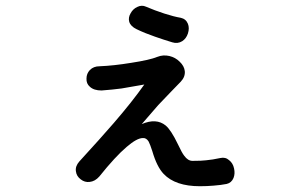

<svg xmlns="http://www.w3.org/2000/svg" viewBox="-20 -646 1040 658"><path d="M480.5 -623Q465.8 -629.9 450.2 -622.1Q435.5 -615.2 427.7 -600.6Q418.9 -585.9 422.9 -571.3Q427.7 -555.7 448.2 -545.9Q476.6 -532.2 510.7 -520.5Q541 -509.8 570.3 -501Q588.9 -495.1 604.5 -504.9Q618.2 -513.7 624 -531.2Q629.9 -549.8 624 -564.5Q617.2 -581.1 599.6 -585Q576.2 -588.9 543 -599.6Q509.8 -610.4 480.5 -623ZM321.3 -418.9Q300.8 -418.9 288.1 -406.2Q276.4 -393.6 276.4 -377Q275.4 -359.4 288.1 -348.6Q301.8 -335.9 328.1 -335.9Q367.2 -338.9 396.5 -342.8Q416 -345.7 463.9 -354.5L474.6 -356.4Q432.6 -296.9 370.1 -224.6Q326.2 -173.8 252 -92.8Q237.3 -76.2 240.2 -58.6Q242.2 -42 256.8 -31.2Q270.5 -20.5 287.1 -22.5Q305.7 -24.4 320.3 -41Q375 -109.4 414.1 -142.6Q449.2 -172.9 469.7 -172.9Q481.4 -173.8 489.3 -161.1Q494.1 -152.3 502 -127.9Q517.6 -74.2 541 -49.8Q581.1 -7.8 665 -7.8Q689.5 -7.8 711.9 -9.8Q737.3 -11.7 756.8 -15.6Q773.4 -19.5 780.3 -36.1Q786.1 -50.8 782.2 -68.4Q778.3 -86.9 765.6 -96.7Q752.9 -108.4 735.4 -104.5Q708 -98.6 686.5 -96.7Q671.9 -94.7 639.6 -94.7Q624 -94.7 611.3 -112.3Q603.5 -122.1 589.8 -151.4Q566.4 -200.2 547.9 -215.8Q515.6 -242.2 465.8 -220.7Q495.1 -254.9 522.5 -286.1Q539.1 -303.7 567.4 -333L599.6 -366.2Q615.2 -382.8 613.3 -402.3Q611.3 -419.9 595.7 -434.6Q581.1 -449.2 560.5 -454.1Q539.1 -459 519.5 -451.2Q493.2 -440.4 429.7 -430.7Q370.1 -420.9 321.3 -418.9Z"/></svg>

Font: Gungsuh
Style: Regular
Weight: 400
Version: Version 2.21